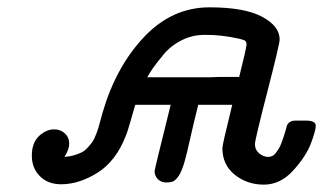

<svg xmlns="http://www.w3.org/2000/svg" viewBox="-20 -498 882 524"><path d="M66.9 -73.2Q66.9 -108.4 86.4 -126.7Q106 -145 127.9 -145Q145 -145 157 -134Q168.9 -123 168.9 -106Q168.9 -89.8 155.8 -69.8Q170.9 -70.8 182.9 -74.5Q194.8 -78.1 203.4 -82.5Q211.9 -86.9 220 -95.9Q228 -105 232.4 -111.1Q236.8 -117.2 241.9 -130.6Q247.1 -144 248.5 -149.4Q250 -154.8 254.4 -170.4Q258.8 -186 259.8 -189.9Q295.9 -314.9 372.6 -396.5Q449.2 -478 551.8 -478Q647 -478 695.1 -452.4Q743.2 -426.8 743.2 -390.1Q743.2 -377.9 709.5 -247.1Q675.8 -116.2 675.8 -105Q675.8 -88.9 687.5 -79.3Q699.2 -69.8 711.9 -69.8Q717.8 -69.8 723.4 -72.5Q729 -75.2 733.4 -81.5Q737.8 -87.9 741 -92.5Q744.1 -97.2 748 -107.7Q752 -118.2 753.4 -122.6Q754.9 -127 758.5 -138.9Q762.2 -150.9 762.2 -152.8Q767.1 -168.9 787.1 -168.9H814.9Q841.8 -168.9 841.8 -154.8Q841.8 -141.6 828.4 -106.2Q814.9 -70.8 780 -32.5Q745.1 5.9 700 5.9Q654.8 5.9 620.8 -21Q586.9 -47.9 586.9 -94.2Q586.9 -103 613.8 -211.9H521Q515.1 -188 508.5 -160.9Q502 -133.8 498.5 -117.4Q495.1 -101.1 490.5 -82.5Q485.8 -64 482.9 -54Q480 -43.9 475.6 -33.4Q471.2 -22.9 467.5 -17.6Q463.9 -12.2 459 -7.6Q454.1 -2.9 448 -1.5Q441.9 0 434.1 0Q419.9 0 410.9 -9Q401.9 -18.1 401.9 -30.8Q401.9 -35.6 445.8 -211.9H349.1Q346.2 -203.1 337.2 -170.7Q328.1 -138.2 323.2 -127Q296.4 -58.1 246.1 -26.6Q195.8 4.9 147 4.9Q110.8 4.9 88.9 -17.1Q66.9 -39.1 66.9 -73.2ZM381.8 -287.1H551.8L578.1 -288.1H632.8Q652.8 -368.2 652.8 -376Q652.8 -383.8 649.4 -386.5Q646 -389.2 633.8 -392.1Q584 -403.3 541 -402.8H537.1Q504.9 -402.8 475.3 -387.9Q445.8 -373 425.8 -348.6Q405.8 -324.2 397.2 -311.8Q388.7 -299.3 381.8 -287.1Z"/></svg>

Font: CMU Concrete
Style: BoldItalic
Weight: 700
Italic angle: -14.04°
Version: Version 0.7.0